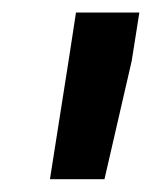

<svg xmlns="http://www.w3.org/2000/svg" viewBox="-20 -770 242 306"><path d="M202.1 -750 189.9 -672.9 146.5 -484.4H59.6L89.8 -676.3L101.1 -750Z"/></svg>

Font: Roboto
Style: Bold Italic
Weight: 700
Italic angle: -12°
Designer: Christian Robertson
Foundry: Google
Version: Version 3.0